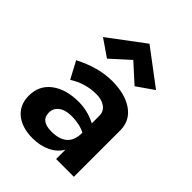

<svg xmlns="http://www.w3.org/2000/svg" viewBox="-214 -839 955 955"><g transform="rotate(45 263.0 -362.0)"><path d="M156 -137Q156 -80 232 -80Q345 -80 345 -184V-185Q305 -206 250 -206Q206 -206 181 -187.5Q156 -169 156 -137ZM116 -328 68 -418Q172 -472 268 -472Q359 -472 414.5 -433.5Q470 -395 470 -326V0H345V-66Q325 -30 283.5 -10Q242 10 190 10Q114 10 70 -26.5Q26 -63 26 -127Q26 -199 80.5 -240Q135 -281 224 -281Q287 -281 345 -251V-305Q345 -335 321 -352.5Q297 -370 259 -370Q182 -370 116 -328ZM268 -620 171 -532 81 -594 268 -734 454 -594 365 -532Z"/></g></svg>

Font: Renner*
Style: Semi
Weight: 600
Version: Version 003.000 ; ttfautohint (v0.97) -l 8 -r 50 -G 200 -x 1